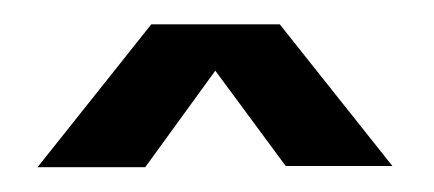

<svg xmlns="http://www.w3.org/2000/svg" viewBox="-20 -743 357 158"><path d="M10.9 -605.4H99.5L184.9 -723H104.5ZM215.1 -606.4H302.9L210.2 -723H129Z"/></svg>

Font: Anybody Thin Condensed
Style: Regular
Weight: 100
Width: 3
Version: Version 1.113;gftools[0.9.25]